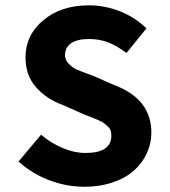

<svg xmlns="http://www.w3.org/2000/svg" viewBox="-20 -692 640 724"><path d="M297.9 12.2Q231 12.2 166.3 -12.2Q101.6 -36.6 49.8 -83L134.8 -184.1Q172.4 -152.3 216.3 -133.8Q260.3 -115.2 301.8 -115.2Q399.9 -115.2 399.9 -180.2Q399.9 -190.4 397.5 -198.7Q395 -207 387.2 -214.4Q379.4 -221.7 373.5 -226.6Q367.7 -231.4 352.3 -238.3Q336.9 -245.1 328.6 -248.3Q320.3 -251.5 298.8 -259.8L214.8 -296.9Q153.8 -319.3 115 -364Q76.2 -408.7 76.2 -476.1Q76.2 -559.6 143.3 -615.7Q210.4 -671.9 314.9 -671.9Q375 -671.9 431.6 -649.7Q488.3 -627.4 532.2 -585L457 -492.2Q421.4 -519 388.4 -532Q355.5 -544.9 314.9 -544.9Q272 -544.9 248.5 -529.1Q225.1 -513.2 225.1 -483.9Q225.1 -465.3 239.7 -450.9Q254.4 -436.5 270.3 -429.4Q286.1 -422.4 324.2 -408.7Q329.6 -406.7 332 -405.8L411.1 -371.1Q550.8 -318.8 550.8 -191.9Q550.8 -150.9 533.7 -114Q516.6 -77.1 485.4 -49.1Q454.1 -21 405.5 -4.4Q356.9 12.2 297.9 12.2Z"/></svg>

Font: Office Code Pro Bold
Style: Regular
Weight: 700
Designer: Nathan Rutzky & Paul D. Hunt
Foundry: Adobe Systems Incorporated
Version: Version 1.004;PS 001.004;hotconv 1.0.70;makeotf.lib2.5.58329